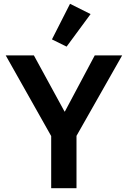

<svg xmlns="http://www.w3.org/2000/svg" viewBox="-20 -989 672 1009"><path d="M249 0V-274L10 -698H158L319 -403H321L478 -698H622L382 -275V0ZM330 -744 253 -782 348 -969 456 -915Z"/></svg>

Font: IBM Plex Sans Devanagari SemiBold
Style: Regular
Weight: 600
Designer: Mike Abbink, Paul van der Laan, Pieter van Rosmalen, Erin McLaughlin
Foundry: Bold Monday
Version: Version 1.1